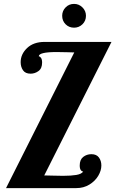

<svg xmlns="http://www.w3.org/2000/svg" viewBox="-20 -965 592 985"><path d="M299 -884Q299 -909 316.5 -927Q334 -945 360 -945Q385 -945 403 -927Q421 -909 421 -884Q421 -858 403 -840.5Q385 -823 360 -823Q334 -823 316.5 -840.5Q299 -858 299 -884ZM361 -696Q340 -696 327 -697L271 -698Q179 -698 179 -676Q185 -676 190.5 -668Q196 -660 196 -644Q196 -614 177.5 -600.5Q159 -587 137 -587Q110 -587 98 -604.5Q86 -622 86 -646Q86 -687 119 -718.5Q152 -750 209 -750H552L207 -65Q235 -65 250 -64L303 -63Q345 -63 371.5 -67.5Q398 -72 407 -85Q400 -85 394.5 -92.5Q389 -100 389 -116Q389 -146 407 -160Q425 -174 449 -174Q475 -174 487.5 -157Q500 -140 500 -116Q500 -90 484 -63Q468 -36 438.5 -18Q409 0 372 0H11Z"/></svg>

Font: Lobster
Style: Regular
Weight: 400
Designer: Impallari Type
Foundry: Impallari Type
Version: Version 2.100